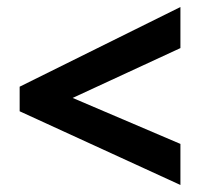

<svg xmlns="http://www.w3.org/2000/svg" viewBox="-20 -634 572 547"><path d="M494 -107 36 -317V-387L494 -614V-497L187 -355L494 -224Z"/></svg>

Font: Noto Sans Gujarati SemiCondensed
Style: Bold
Weight: 700
Width: 4
Designer: Jelle Bosma - Monotype Design Team, Universal Thirst
Foundry: Monotype Imaging Inc.
Version: Version 2.106; ttfautohint (v1.8.4.7-5d5b)